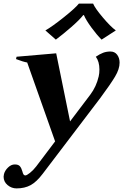

<svg xmlns="http://www.w3.org/2000/svg" viewBox="-25 -802 684 1066"><path d="M285 -582 227 -633Q264 -654 328 -705Q392 -756 413 -782H492Q502 -757 545.5 -705.5Q589 -654 618 -633L539 -582Q512 -609 482 -650Q452 -691 441 -718H437Q417 -692 370.5 -651.5Q324 -611 285 -582ZM639 -454Q639 -419 614 -377Q589 -335 532 -258L212 163Q178 208 145 226Q112 244 67 244Q39 244 17 225.5Q-5 207 -5 179Q-5 175 -3 165Q2 145 19.5 128Q37 111 57 111Q77 111 85.5 121Q94 131 99 149Q102 161 105.5 166.5Q109 172 116 172Q123 172 141 158Q159 144 176 122L281 -17L126 -455Q103 -459 64 -474L67 -487L287 -506L364 -128L476 -276Q510 -321 523 -378Q527 -395 527 -416Q527 -460 507 -487Q529 -502 547.5 -509Q566 -516 588 -516Q612 -516 625.5 -498Q639 -480 639 -454Z"/></svg>

Font: Trirong ExtraBold
Style: Italic
Weight: 800
Italic angle: -12°
Designer: Katatrad Team
Foundry: CadsonDemak
Version: Version 1.001